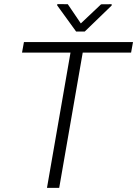

<svg xmlns="http://www.w3.org/2000/svg" viewBox="-20 -916 668 936"><path d="M619.1 -659.7H383.3L268.6 0H209L323.7 -659.7H87.4L96.7 -710.9H628.4ZM374 -801.8 472.7 -895 524.4 -895.5V-889.2L393.1 -762.2H351.1L258.8 -889.6L259.3 -896L310.5 -895.5Z"/></svg>

Font: RobotoInd Light
Style: Italic
Weight: 300
Italic angle: -12°
Designer: Google
Version: Version 2.001151; 2014